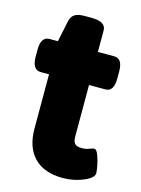

<svg xmlns="http://www.w3.org/2000/svg" viewBox="-103 -711 573 779"><g transform="rotate(15 183.0 -321.0)"><path d="M237 8Q160 8 118 -34.5Q76 -77 76 -156V-384H41Q5 -384 5 -440V-468Q5 -523 41 -523H76L95 -614Q100 -633 113.5 -641.5Q127 -650 154 -650H183Q244 -650 244 -613V-523H313Q348 -523 348 -468V-440Q348 -384 313 -384H244V-169Q244 -146 252.5 -137.5Q261 -129 281 -129Q299 -129 312 -134.5Q325 -140 332 -140Q341 -140 348.5 -121Q356 -102 360.5 -79Q365 -56 365 -46Q365 -32 346 -20Q327 -8 298 0Q269 8 237 8Z"/></g></svg>

Font: Asap Semi Expanded ExtraBold
Style: Regular
Weight: 800
Width: 6
Designer: Pablo Cosgaya
Foundry: Omnibus-Type
Version: Version 3.001; ttfautohint (v1.8.4.7-5d5b)